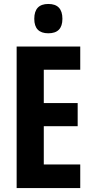

<svg xmlns="http://www.w3.org/2000/svg" viewBox="-20 -949 467 969"><path d="M385 0H64V-714H385V-597H201V-429H372V-312H201V-119H385ZM224 -929Q295 -929 295 -854Q295 -781 224 -781Q153 -781 153 -854Q153 -929 224 -929Z"/></svg>

Font: Noto Sans Lao UI ExtCond
Style: Bold
Weight: 700
Width: 2
Designer: Monotype Design Team
Foundry: Monotype Imaging Inc.
Version: Version 2.000; ttfautohint (v1.8.4.7-5d5b)